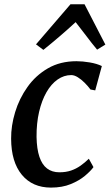

<svg xmlns="http://www.w3.org/2000/svg" viewBox="-20 -842 498 872"><path d="M211.5 10Q127.5 10 79.2 -48.2Q31 -106.5 30.5 -212Q30 -271 48.8 -332.8Q67.5 -394.5 104.8 -447Q142 -499.5 197.8 -531.8Q253.5 -564 327.5 -564Q355 -564 387.5 -558.5Q420 -553 442.5 -542L412.5 -431.5L391 -435.5Q379 -451.5 364 -466.5Q349 -481.5 333.2 -491.2Q317.5 -501 303.5 -501Q270.5 -501 241.5 -480.8Q212.5 -460.5 191 -423Q169.5 -385.5 157.5 -333.8Q145.5 -282 146 -220Q147 -165.5 159 -129.8Q171 -94 193.8 -76.8Q216.5 -59.5 249.5 -59.5Q279.5 -59.5 302.8 -67.5Q326 -75.5 345.8 -89.5Q365.5 -103.5 383.5 -121L404.5 -83Q392 -65.5 365.8 -43.5Q339.5 -21.5 301 -5.8Q262.5 10 211.5 10ZM177 -615.5 143.5 -640.5 300 -822.5H364L458.5 -639.5L421 -616.5Q396 -646.5 372.5 -678Q349 -709.5 323.5 -741.5Q289 -709.5 252 -677.8Q215 -646 177 -615.5Z"/></svg>

Font: Merriweather 28pt Medium
Style: Italic
Weight: 500
Italic angle: -7.8°
Version: Version 2.101